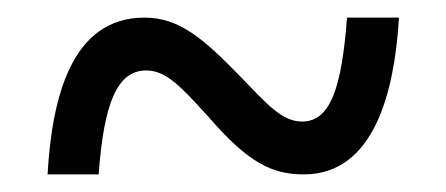

<svg xmlns="http://www.w3.org/2000/svg" viewBox="-20 -466 506 218"><path d="M34 -268H92C98 -349 113 -386 146 -386C169 -386 186 -367 217 -333C262 -281 289 -268 325 -268C405 -268 428 -362 433 -446H374C368 -366 355 -328 323 -328C300 -328 283 -348 253 -379C211 -422 184 -446 144 -446C61 -446 39 -355 34 -268Z"/></svg>

Font: Noto Serif Ethiopic Condensed Medium
Style: Regular
Weight: 500
Width: 3
Designer: Monotype Design Team
Foundry: Monotype Imaging Inc.
Version: Version 2.102